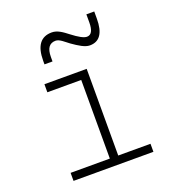

<svg xmlns="http://www.w3.org/2000/svg" viewBox="-142 -883 869 986"><g transform="rotate(-20 293.0 -390.5)"><path d="M89.8 0H526.4V-43.9H350.1V-517.6H119.1V-473.6H304.2V-43.9H89.8ZM154.3 -613.3H198.2V-637.7C198.2 -685.1 215.3 -708 249 -708C270.5 -708 293 -685.1 315.4 -668.9C350.1 -644.5 380.9 -625 407.2 -625C460.9 -625 487.3 -664.1 487.3 -742.2V-781.2H444.3V-737.3C444.3 -693.4 432.1 -671.9 408.2 -671.9C391.6 -671.9 365.7 -686 329.6 -713.9C301.3 -735.8 275.4 -754.9 245.1 -754.9C184.6 -754.9 154.3 -714.4 154.3 -632.8Z"/></g></svg>

Font: Cascadia Code PL ExtraLight
Style: Regular
Weight: 200
Monospace: yes
Designer: Aaron Bell
Foundry: Saja Typeworks
Version: Version 2404.023